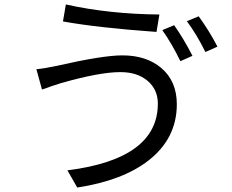

<svg xmlns="http://www.w3.org/2000/svg" viewBox="-20 -801 1040 860"><path d="M760 -688Q802 -629 842 -551L788 -527Q749 -607 707 -666ZM870 -728Q919 -660 954 -592L900 -568Q861 -647 817 -706ZM641 -439Q595 -478 519 -478Q425 -478 251 -428Q234 -423 208 -414Q176 -402 168 -400L143 -491Q171 -493 234 -506Q440 -553 528 -553Q636 -553 703 -496Q772 -437 772 -334Q772 -181 645 -82Q529 8 326 39L282 -38Q687 -89 687 -337Q687 -400 641 -439ZM275 -781Q469 -738 694 -736L681 -658Q416 -677 262 -705Z"/></svg>

Font: 思源黑体R
Style: Regular
Weight: 400
Designer: Ryoko NISHIZUKA  (kana & ideographs); Paul D. Hunt (Latin, Greek & Cyrillic); Wenlong ZHANG  (bopomofo); Sandoll Communi
Foundry: Adobe Systems Incorporated
Version: Version 1.00 June 24, 2014, initial release